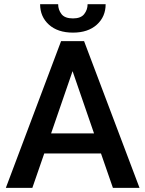

<svg xmlns="http://www.w3.org/2000/svg" viewBox="-20 -910 703 930"><path d="M526.9 0 469.2 -166.5H194.3L136.7 0H8.3L275.9 -710.9H387.2L655.8 0ZM227.5 -263.7H435.5L331.5 -565.4ZM404.3 -889.6H491.7Q491.7 -829.1 449 -790.5Q406.2 -752 333.5 -752Q259.8 -752 217 -790.5Q174.3 -829.1 174.3 -889.6H261.7Q261.7 -862.8 277.8 -841.8Q293.9 -820.8 333.5 -820.8Q371.6 -820.8 387.9 -841.8Q404.3 -862.8 404.3 -889.6Z"/></svg>

Font: Vazirmatn UI FD Medium
Style: Regular
Weight: 500
Designer: Saber Rastikerdar
Foundry: Saber Rastikerdar
Version: Version 33.003